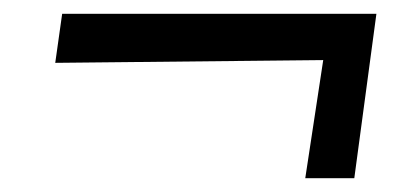

<svg xmlns="http://www.w3.org/2000/svg" viewBox="-20 -327 600 278"><path d="M70 -307H525L493 -69H422L448 -240L60 -236Z"/></svg>

Font: Andada
Style: Italic
Weight: 400
Italic angle: -8.29999°
Designer: Carolina Giovagnoli
Foundry: Carolina Giovagnoli
Version: Version 1.003